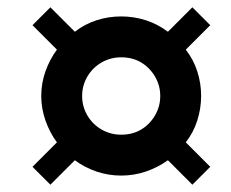

<svg xmlns="http://www.w3.org/2000/svg" viewBox="-20 -584 633 526"><path d="M118 -78 69 -127 136 -194Q116 -221 104.5 -254Q93 -287 93 -321Q93 -356 104.5 -388.5Q116 -421 136 -448L69 -515L118 -564L185 -497Q212 -518 244.5 -528.5Q277 -539 312 -539Q347 -539 379.5 -528.5Q412 -518 440 -497L507 -564L556 -515L489 -448Q510 -421 520.5 -388.5Q531 -356 531 -321Q531 -287 520.5 -254Q510 -221 489 -194L556 -127L507 -78L440 -145Q412 -125 379.5 -114Q347 -103 312 -103Q277 -103 244.5 -114Q212 -125 185 -145ZM312 -215Q343 -215 366.5 -229Q390 -243 404.5 -267.5Q419 -292 419 -321Q419 -350 404.5 -374.5Q390 -399 366.5 -413Q343 -427 312 -427Q283 -427 258.5 -413Q234 -399 219.5 -374.5Q205 -350 205 -321Q205 -292 219.5 -267.5Q234 -243 258.5 -229Q283 -215 312 -215Z"/></svg>

Font: Atkinson Hyperlegible Next
Style: Bold Italic
Weight: 700
Italic angle: -12°
Designer: Elliott Scott, Megan Eiswerth, Linus Boman, Theodore Petrosky, Letters from Sweden
Foundry: Applied Design Works, Letters from Sweden
Version: Version 2.001